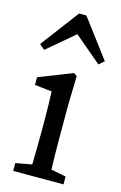

<svg xmlns="http://www.w3.org/2000/svg" viewBox="-117 -804 537 855"><g transform="rotate(15 151.5 -376.5)"><path d="M267.1 0H35.2V-36.1L109.9 -49.8Q111.8 -126 111.8 -210V-259.8Q111.8 -300.8 110.8 -328.1Q109.9 -355.5 108.9 -386.2L29.8 -395V-430.2L184.1 -491.2L199.2 -481L195.8 -345.2V-210Q195.8 -113.3 198.2 -49.8L267.1 -36.1ZM278.8 -556.2 153.8 -662.1 28.8 -556.2 4.9 -577.1 137.2 -752.9H170.9L303.2 -577.1Z"/></g></svg>

Font: SourceSerifPro-Regular
Style: Regular
Weight: 400
Designer: Frank Grießhammer
Foundry: Adobe Systems Incorporated
Version: Version 1.014;PS Version 1.0;hotconv 1.0.73;makeotf.lib2.5.5